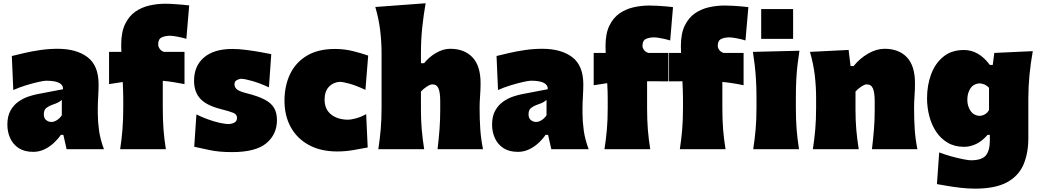

<svg xmlns="http://www.w3.org/2000/svg" viewBox="-20 -899 6266 1157"><path d="M180.2 16.1Q127 16.1 92.5 -6.6Q58.1 -29.3 41.3 -66.7Q24.4 -104 24.4 -147.5Q24.4 -198.7 43.2 -232.4Q62 -266.1 90.6 -286.1Q119.1 -306.2 149.9 -316.7Q180.7 -327.1 204.1 -331.5L359.9 -361.3Q362.8 -412.6 258.3 -412.6Q245.1 -412.6 211.2 -405Q177.2 -397.5 136 -384.8Q94.7 -372.1 60.1 -356.4L51.3 -561.5Q81.1 -568.8 125 -579.1Q168.9 -589.4 221.2 -597.2Q273.4 -605 327.1 -605Q440.9 -605 507.6 -554.4Q574.2 -503.9 574.2 -390.1Q574.2 -360.4 571.8 -318.8Q569.3 -277.3 569.3 -248V-216.3Q569.3 -168 576.7 -113.8Q584 -59.6 606.4 0H381.3L361.8 -86.4H346.7Q330.1 -61.5 304.7 -37.8Q279.3 -14.2 247.6 1Q215.8 16.1 180.2 16.1ZM290 -164.1Q305.7 -164.1 323 -175Q340.3 -186 352.5 -204.1V-297.4Q344.7 -289.6 333 -283Q321.3 -276.4 293.9 -267.1Q275.9 -261.2 260 -249Q244.1 -236.8 244.1 -210.9Q244.1 -186 258.5 -175Q272.9 -164.1 290 -164.1Z M704.1 0Q713.4 -61 718 -119.1Q722.7 -177.2 722.7 -250.5V-308.6Q722.7 -329.6 721.7 -354Q720.7 -378.4 719.7 -404.8L637.2 -392.1V-586.4H711.4Q710.9 -598.1 710.7 -609.1Q710.4 -620.1 710.4 -629.4Q710.4 -704.6 733.4 -752.9Q756.3 -801.3 794.7 -828.1Q833 -855 880.1 -865.7Q927.2 -876.5 976.1 -876.5Q1001 -876.5 1029.3 -874.5Q1057.6 -872.6 1082.3 -870.4Q1106.9 -868.2 1120.1 -866.2L1103 -665Q1081.5 -671.9 1050.8 -677.7Q1020 -683.6 1005.9 -683.6Q975.6 -683.6 954.3 -673.6Q933.1 -663.6 933.1 -630.9Q933.1 -618.7 942.1 -605.2Q951.2 -591.8 967.8 -586.4H1091.8V-392.1Q1057.1 -398.9 1024.9 -404.1Q992.7 -409.2 960.9 -412.1V-250.5Q960.9 -177.2 965.3 -119.1Q969.7 -61 979.5 0Z M1377.9 17.6Q1299.8 17.6 1243.4 5.4Q1187 -6.8 1150.4 -14.6L1163.6 -209.5Q1194.8 -193.8 1230.7 -180.7Q1266.6 -167.5 1301 -159.4Q1335.4 -151.4 1361.3 -151.4Q1380.4 -153.3 1394.3 -161.4Q1408.2 -169.4 1408.2 -189.5Q1408.2 -209.5 1386.5 -218.8Q1364.7 -228 1308.6 -242.2Q1222.7 -264.2 1186 -305.2Q1149.4 -346.2 1149.4 -412.6Q1149.4 -501.5 1209.2 -552.7Q1269 -604 1380.4 -604Q1419.4 -604 1464.4 -598.1Q1509.3 -592.3 1549.6 -585Q1589.8 -577.6 1614.7 -572.8L1600.6 -372.6Q1545.9 -397.9 1499.5 -411.1Q1453.1 -424.3 1431.2 -424.3Q1418 -422.4 1405.5 -415.3Q1393.1 -408.2 1393.1 -390.6Q1393.1 -372.6 1407.7 -360.4Q1422.4 -348.1 1466.8 -336.9Q1535.2 -319.8 1575 -298.8Q1614.7 -277.8 1631.8 -248.3Q1648.9 -218.8 1648.9 -175.3Q1648.9 -89.4 1585 -35.9Q1521 17.6 1377.9 17.6Z M2012.2 13.7Q1912.1 13.7 1840.8 -25.4Q1769.5 -64.5 1731.9 -133.3Q1694.3 -202.1 1694.3 -291.5Q1694.3 -381.8 1728 -452.4Q1761.7 -522.9 1829.3 -563.5Q1897 -604 1998.5 -604Q2056.2 -604 2108.9 -590.6Q2161.6 -577.1 2198.7 -564L2182.1 -357.4Q2127 -383.3 2086.9 -394.5Q2046.9 -405.8 2026.9 -405.8Q1987.3 -403.3 1961.7 -375.7Q1936 -348.1 1936 -298.8Q1936 -241.7 1974.1 -210.2Q2012.2 -178.7 2075.7 -177.7Q2095.7 -177.7 2127 -186.3Q2158.2 -194.8 2186.5 -211.4L2195.8 -10.3Q2160.2 -3.4 2110.8 5.1Q2061.5 13.7 2012.2 13.7Z M2259.8 0Q2269 -61 2274.2 -119.1Q2279.3 -177.2 2279.3 -250.5V-577.6Q2279.3 -647.5 2271 -716.1Q2262.7 -784.7 2241.7 -856.9L2544.9 -879.4Q2532.7 -811.5 2524.7 -736.1Q2516.6 -660.6 2516.6 -577.6V-518.1H2535.6Q2566.4 -556.6 2608.9 -580.8Q2651.4 -605 2692.4 -605Q2778.3 -605 2827.1 -553.7Q2876 -502.4 2876 -397.5Q2876 -358.9 2873 -321.3Q2870.1 -283.7 2870.1 -250.5Q2870.1 -177.2 2874.3 -119.1Q2878.4 -61 2890.6 0H2616.7Q2624 -61 2628.4 -117.4Q2632.8 -173.8 2632.8 -236.8V-288.6Q2632.8 -340.8 2622.6 -365.7Q2612.3 -390.6 2585 -390.6Q2572.8 -390.6 2551.3 -376.7Q2529.8 -362.8 2516.6 -347.2V-236.8Q2516.6 -173.8 2521.5 -117.4Q2526.4 -61 2536.1 0Z M3101.1 16.1Q3047.9 16.1 3013.4 -6.6Q2979 -29.3 2962.2 -66.7Q2945.3 -104 2945.3 -147.5Q2945.3 -198.7 2964.1 -232.4Q2982.9 -266.1 3011.5 -286.1Q3040 -306.2 3070.8 -316.7Q3101.6 -327.1 3125 -331.5L3280.8 -361.3Q3283.7 -412.6 3179.2 -412.6Q3166 -412.6 3132.1 -405Q3098.1 -397.5 3056.9 -384.8Q3015.6 -372.1 2981 -356.4L2972.2 -561.5Q3002 -568.8 3045.9 -579.1Q3089.8 -589.4 3142.1 -597.2Q3194.3 -605 3248 -605Q3361.8 -605 3428.5 -554.4Q3495.1 -503.9 3495.1 -390.1Q3495.1 -360.4 3492.7 -318.8Q3490.2 -277.3 3490.2 -248V-216.3Q3490.2 -168 3497.6 -113.8Q3504.9 -59.6 3527.3 0H3302.2L3282.7 -86.4H3267.6Q3251 -61.5 3225.6 -37.8Q3200.2 -14.2 3168.5 1Q3136.7 16.1 3101.1 16.1ZM3210.9 -164.1Q3226.6 -164.1 3243.9 -175Q3261.2 -186 3273.4 -204.1V-297.4Q3265.6 -289.6 3253.9 -283Q3242.2 -276.4 3214.8 -267.1Q3196.8 -261.2 3180.9 -249Q3165 -236.8 3165 -210.9Q3165 -186 3179.4 -175Q3193.8 -164.1 3210.9 -164.1Z M4567 -844.2H4759.3V-664.8H4567ZM4076.7 0Q4085.9 -60.1 4090.8 -117.7Q4095.7 -175.3 4095.7 -247.6V-305.2Q4095.7 -327.1 4094.7 -353.8Q4093.8 -380.4 4092.3 -409.2L4011.7 -408.7V-580.1H4084Q4083 -604 4083 -621.6Q4083 -696.3 4106 -743.9Q4128.9 -791.5 4167 -818.1Q4205.1 -844.7 4252 -855.2Q4298.8 -865.7 4347.2 -865.7Q4371.6 -865.7 4399.7 -864Q4427.7 -862.3 4452.1 -860.1Q4476.6 -857.9 4489.7 -856L4472.2 -655.3Q4451.2 -662.1 4420.7 -668Q4390.1 -673.8 4376.5 -673.8Q4346.7 -673.8 4325.9 -664.1Q4305.2 -654.3 4305.2 -622.6Q4305.2 -610.4 4314.5 -597.9Q4323.7 -585.4 4340.3 -580.1H4460.9V-385.3Q4395 -399.4 4333 -405.3V-247.6Q4333 -175.3 4337.6 -117.7Q4342.3 -60.1 4352.1 0ZM3622.6 0Q3631.8 -60.1 3637 -117.7Q3642.1 -175.3 3642.1 -247.6V-305.2Q3642.1 -325.2 3641.4 -348.9Q3640.6 -372.6 3639.2 -397.9L3557.6 -385.3V-580.1H3629.9Q3628.9 -604 3628.9 -621.6Q3628.9 -696.3 3651.9 -743.9Q3674.8 -791.5 3713.1 -818.1Q3751.5 -844.7 3798.3 -855.2Q3845.2 -865.7 3893.6 -865.7Q3918 -865.7 3946 -864Q3974.1 -862.3 3998.3 -860.1Q4022.5 -857.9 4035.6 -856L4018.6 -655.3Q4004.4 -659.7 3985.4 -664.1Q3966.3 -668.5 3949 -671.1Q3931.6 -673.8 3922.4 -673.8Q3892.6 -673.8 3872.1 -664.1Q3851.6 -654.3 3851.6 -622.6Q3851.6 -610.4 3860.8 -597.9Q3870.1 -585.4 3886.7 -580.1H4007.8V-408.7Q3973.6 -409.2 3941.9 -409.2Q3910.2 -409.2 3879.4 -409.2V-247.6Q3879.4 -175.3 3884 -117.7Q3888.7 -60.1 3898.4 0ZM4519 0Q4528.3 -61 4533.4 -119.1Q4538.6 -177.2 4538.6 -250.5V-308.6Q4538.6 -371.1 4535.6 -418.5Q4532.7 -465.8 4528.1 -505.9Q4523.4 -545.9 4517.1 -586.4L4797.4 -593.3Q4791 -551.8 4786.1 -510.7Q4781.2 -469.7 4778.6 -421.4Q4775.9 -373 4775.9 -308.6V-250.5Q4775.9 -177.2 4780.5 -119.1Q4785.2 -61 4794.9 0Z M4878.4 0Q4887.7 -61 4892.8 -119.1Q4897.9 -177.2 4897.9 -250.5V-308.6Q4897.9 -377 4889.9 -445.6Q4881.8 -514.2 4860.8 -586.4L5093.8 -598.1L5105.5 -501H5124Q5161.6 -547.4 5211.4 -576.2Q5261.2 -605 5310.5 -605Q5396.5 -605 5445.1 -553.7Q5493.7 -502.4 5493.7 -397.5Q5493.7 -358.9 5491 -321.3Q5488.3 -283.7 5488.3 -250.5Q5488.3 -177.2 5492.2 -119.1Q5496.1 -61 5508.3 0H5234.4Q5241.7 -61 5246.3 -117.4Q5251 -173.8 5251 -236.8V-288.6Q5251 -340.8 5240.5 -365.7Q5230 -390.6 5202.6 -390.6Q5190.4 -390.6 5169.4 -376.7Q5148.4 -362.8 5135.3 -347.2V-236.8Q5135.3 -173.8 5140.1 -117.4Q5145 -61 5154.8 0Z M5854.5 237.8Q5815.4 237.8 5771.7 232.9Q5728 228 5689.5 221.4Q5650.9 214.8 5626 210.4L5639.6 19.5Q5672.9 32.2 5712.2 43.2Q5751.5 54.2 5784.4 60.5Q5817.4 66.9 5830.1 66.9Q5896 66.9 5920.4 38.1Q5944.8 9.3 5944.8 -52.7V-86.4H5931.2Q5898.4 -48.3 5862.1 -31.2Q5825.7 -14.2 5790 -14.2Q5732.9 -14.2 5690.7 -39.1Q5648.4 -64 5620.8 -106Q5593.3 -147.9 5579.8 -200.2Q5566.4 -252.4 5566.4 -307.1Q5566.4 -384.8 5590.8 -450.9Q5615.2 -517.1 5664.6 -557.4Q5713.9 -597.7 5788.6 -597.7Q5878.4 -597.7 5944.8 -507.8H5962.4L5971.7 -580.1L6203.6 -590.8Q6190.4 -517.1 6183.6 -446.3Q6176.8 -375.5 6176.8 -305.2V-66.4Q6176.8 23.4 6147.9 92Q6119.1 160.6 6048.8 199.2Q5978.5 237.8 5854.5 237.8ZM5883.3 -200.7Q5922.4 -204.1 5939.9 -236.3V-370.1Q5916.5 -395 5883.3 -396.5Q5846.2 -394.5 5827.6 -366Q5809.1 -337.4 5809.1 -297.9Q5809.1 -260.7 5827.9 -231.9Q5846.7 -203.1 5883.3 -200.7Z"/></svg>

Font: Pinar-DS3-FD Black
Style: Regular
Weight: 900
Designer: Amin Abedi
Version: Version 3.000